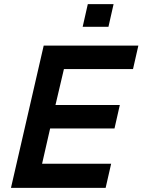

<svg xmlns="http://www.w3.org/2000/svg" viewBox="-20 -911 691 931"><path d="M380.9 -781.2 405.8 -891.1H530.8L505.9 -781.2ZM33.2 0 191.9 -689.9H650.9L625 -576.2H290L249 -401.9H561L535.2 -288.1H223.1L184.1 -117.2H519L492.2 0Z"/></svg>

Font: HK Grotesk Legacy
Style: Bold Italic
Weight: 700
Italic angle: -13°
Designer: Alfredo Marco Pradil
Foundry: Hanken Design Co.
Version: Version 2.022;PS 002.022;hotconv 1.0.88;makeotf.lib2.5.64775